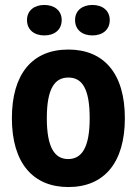

<svg xmlns="http://www.w3.org/2000/svg" viewBox="-20 -745 552 775"><path d="M353 -602C393 -602 423 -624 423 -664C423 -703 393 -725 353 -725C313 -725 283 -703 283 -664C283 -624 313 -602 353 -602ZM159 -602C199 -602 229 -624 229 -664C229 -703 199 -725 159 -725C119 -725 89 -703 89 -664C89 -624 119 -602 159 -602ZM256 10C401 10 484 -89 484 -268C484 -450 398 -545 256 -545C109 -545 28 -445 28 -268C28 -85 115 10 256 10ZM255 -103C201 -103 169 -149 169 -268C169 -388 201 -432 256 -432C311 -432 342 -388 342 -268C342 -149 310 -103 255 -103Z"/></svg>

Font: Mona Sans SemiCondensed
Style: Bold
Weight: 700
Width: 4
Designer: Deni Anggara
Foundry: GitHub
Version: Version 2.000